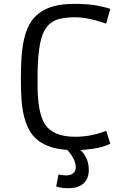

<svg xmlns="http://www.w3.org/2000/svg" viewBox="-20 -777 623 1006"><path d="M376.5 -60.5Q456.1 -60.5 536.6 -91.3L558.1 -23.9Q521 -5.4 468.8 2.2Q416.5 9.8 376.5 9.8H369.6Q195.8 9.8 136.7 -89.8Q100.6 -150.4 92.8 -252.9Q89.4 -302.2 89.4 -360.8Q89.4 -419.4 92.5 -472.4Q95.7 -525.4 105.5 -569.6Q115.2 -613.8 133.8 -648.4Q152.3 -683.1 183.6 -707Q247.1 -756.8 368.2 -756.8Q446.3 -756.8 493.9 -746.8Q541.5 -736.8 558.1 -730.5L536.1 -653.3Q440.9 -686.5 373.3 -686.5Q305.7 -686.5 269.3 -670.2Q232.9 -653.8 212.4 -616.2Q176.8 -551.8 176.8 -370.6V-334.5Q176.8 -185.5 215.3 -126.5Q258.3 -60.5 372.1 -60.5ZM377 99.1Q377 55.2 324.7 -0.5L325.2 -5.4L360.4 -23.4Q445.3 27.8 445.3 111.8Q445.3 159.2 417.7 184.1Q390.1 209 339.8 209Q297.4 209 274.4 199.7L286.6 137.2Q309.6 142.1 328.9 142.1Q348.1 142.1 362.5 131.8Q377 121.6 377 99.1Z"/></svg>

Font: Armata
Style: Regular
Weight: 400
Designer: Viktoriya Grabowska
Foundry: Viktoriya Grabowska
Version: Version 1.002